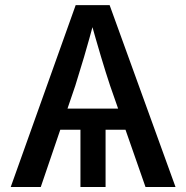

<svg xmlns="http://www.w3.org/2000/svg" viewBox="-20 -748 745 768"><path d="M402.3 -271.5V0H301.8V-271.5ZM22.9 0 282.7 -727.5H418.5L682.1 0H562L420.4 -405.3Q403.8 -455.1 384 -521.2Q364.3 -587.4 337.9 -681.2H361.3Q335.9 -586.9 316.2 -520Q296.4 -453.1 281.2 -405.3L143.1 0ZM164.1 -229V-313.5H541V-229Z"/></svg>

Font: Inter 16pt Medium
Style: Regular
Weight: 500
Version: Version 4.001;git-66647c0bb